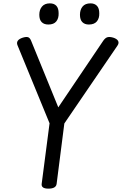

<svg xmlns="http://www.w3.org/2000/svg" viewBox="-20 -1109 726 1143"><path d="M268 14Q225 14 228 -14L275 -375L84 -840Q78 -855 86 -866.5Q94 -878 116 -885Q136 -891 147 -887.5Q158 -884 165 -867L327 -470L595 -867Q607 -884 620 -887.5Q633 -891 654 -885Q676 -878 683 -865.5Q690 -853 679 -837L363 -374L317 -14Q313 14 268 14ZM268 -963Q242 -963 228 -977.5Q214 -992 214 -1021Q214 -1051 230 -1070Q246 -1089 277 -1089Q302 -1089 315.5 -1074.5Q329 -1060 329 -1030Q330 -1000 315 -981.5Q300 -963 268 -963ZM509 -963Q484 -963 470 -977.5Q456 -992 456 -1021Q456 -1051 471.5 -1070Q487 -1089 519 -1089Q543 -1089 557 -1074.5Q571 -1060 571 -1030Q572 -1000 556.5 -981.5Q541 -963 509 -963Z"/></svg>

Font: Playwrite GB J
Style: Italic
Weight: 400
Italic angle: -7.01216°
Designer: Veronika Burian, José Scaglione
Foundry: TypeTogether
Version: Version 1.002